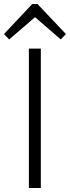

<svg xmlns="http://www.w3.org/2000/svg" viewBox="-54 -944 351 964"><path d="M151 -700V0H91V-700ZM-34 -773 108 -924H134L277 -773L251 -746L109 -869H135L-8 -746Z"/></svg>

Font: Pathway Extreme 28pt ExtraLight
Style: Regular
Weight: 250
Designer: Eduardo Rodriguez Tunni
Foundry: Eduardo Rodriguez Tunni
Version: Version 1.001;gftools[0.9.26]